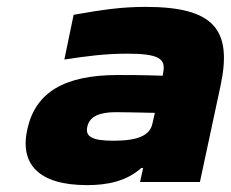

<svg xmlns="http://www.w3.org/2000/svg" viewBox="-20 -529 671 558"><path d="M403 -509C334 -509 279 -501 194 -486L167 -356C232 -366 287 -373 349 -373C441 -373 463 -359 454 -317L453 -309C392 -311 347 -311 323 -311C166 -311 84 -260 60 -156C36 -53 91 9 233 9C295 9 348 -3 391 -41H396L387 0H561L621 -280C656 -444 601 -509 403 -509ZM234 -162C241 -190 267 -203 317 -203C335 -203 387 -202 430 -201L423 -170C416 -136 382 -120 310 -120C245 -120 227 -133 234 -162Z"/></svg>

Font: LT Wave Black
Style: Italic
Weight: 900
Designer: Daniel Lyons
Version: Version 2.5 (Glyphs App)